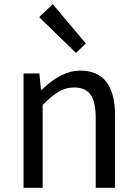

<svg xmlns="http://www.w3.org/2000/svg" viewBox="-20 -892 650 912"><path d="M91.8 0V-543H167L174.8 -464.8H177.7Q271.5 -556.6 360.4 -556.6Q526.4 -556.6 526.4 -343.8V0H434.6V-332Q434.6 -408.2 410.2 -442.4Q385.7 -476.6 332 -476.6Q293 -476.6 259.8 -457Q226.6 -437.5 182.6 -393.6V0ZM340.8 -640.6 166 -810.5 230.5 -872.1 387.7 -685.5Z"/></svg>

Font: Nasu
Style: Regular
Weight: 400
Designer: Ryoko NISHIZUKA (kana &amp; ideographs); Paul D. Hunt (Latin, Greek &amp; Cyrillic); Wenlong ZHANG (bopomofo); Sandoll C
Version: Version 2014.1215